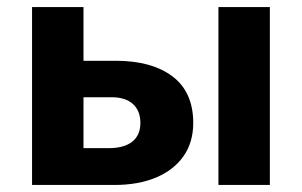

<svg xmlns="http://www.w3.org/2000/svg" viewBox="-20 -525 857 545"><path d="M71 0V-505H217V-104.5H288.5Q332.5 -104.5 355.5 -123Q378.5 -141.5 378.5 -176Q378.5 -210.5 357.2 -229.8Q336 -249 297 -249H201V-352.5H308.5Q411 -352.5 469.8 -308Q528.5 -263.5 528.5 -176Q528.5 -121 501 -81.8Q473.5 -42.5 423.2 -21.2Q373 0 305 0ZM600 0V-505H746V0Z"/></svg>

Font: Geologica Cursive SemiBold
Style: Regular
Weight: 600
Designer: Sindre Bremnes, Frode Helland
Foundry: Monokrom Skriftforlag AS
Version: Version 1.010;gftools[0.9.28]